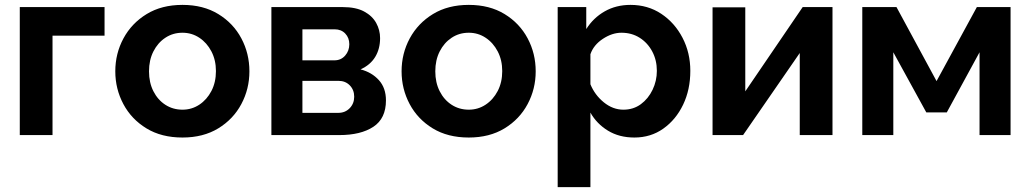

<svg xmlns="http://www.w3.org/2000/svg" viewBox="-20 -553 4219 786"><path d="M61 0V-524H408V-407H195V0Z M727 10Q641 10 579.5 -27.5Q518 -65 485 -127Q452 -189 452 -261Q452 -334 485.5 -396Q519 -458 580.5 -495.5Q642 -533 727 -533Q812 -533 873.5 -495.5Q935 -458 968 -396Q1001 -334 1001 -261Q1001 -189 968 -127Q935 -65 873.5 -27.5Q812 10 727 10ZM590 -261Q590 -215 608 -179.5Q626 -144 657 -124Q688 -104 727 -104Q765 -104 796 -124.5Q827 -145 845.5 -180.5Q864 -216 864 -262Q864 -307 845.5 -342.5Q827 -378 796 -398.5Q765 -419 727 -419Q688 -419 657 -398.5Q626 -378 608 -342.5Q590 -307 590 -261Z M1091 0V-524H1383Q1437 -524 1470.5 -506Q1504 -488 1520 -459Q1536 -430 1536 -397Q1536 -353 1516 -320Q1496 -287 1456 -269Q1502 -257 1531 -225Q1560 -193 1560 -142Q1560 -68 1508.5 -34Q1457 0 1369 0ZM1218 -306H1349Q1376 -306 1393 -325.5Q1410 -345 1410 -372Q1410 -398 1393.5 -415.5Q1377 -433 1350 -433H1218ZM1218 -91H1365Q1393 -91 1411.5 -110Q1430 -129 1430 -157Q1430 -185 1412 -203.5Q1394 -222 1366 -222H1218Z M1899 10Q1813 10 1751.5 -27.5Q1690 -65 1657 -127Q1624 -189 1624 -261Q1624 -334 1657.5 -396Q1691 -458 1752.5 -495.5Q1814 -533 1899 -533Q1984 -533 2045.5 -495.5Q2107 -458 2140 -396Q2173 -334 2173 -261Q2173 -189 2140 -127Q2107 -65 2045.5 -27.5Q1984 10 1899 10ZM1762 -261Q1762 -215 1780 -179.5Q1798 -144 1829 -124Q1860 -104 1899 -104Q1937 -104 1968 -124.5Q1999 -145 2017.5 -180.5Q2036 -216 2036 -262Q2036 -307 2017.5 -342.5Q1999 -378 1968 -398.5Q1937 -419 1899 -419Q1860 -419 1829 -398.5Q1798 -378 1780 -342.5Q1762 -307 1762 -261Z M2577 10Q2515 10 2469 -18Q2423 -46 2397 -92V213H2263V-524H2380V-434Q2409 -480 2455.5 -506.5Q2502 -533 2561 -533Q2632 -533 2687 -496.5Q2742 -460 2774 -398.5Q2806 -337 2806 -263Q2806 -186 2776.5 -124.5Q2747 -63 2695.5 -26.5Q2644 10 2577 10ZM2532 -104Q2573 -104 2603.5 -126.5Q2634 -149 2651.5 -185.5Q2669 -222 2669 -263Q2669 -307 2650 -342.5Q2631 -378 2598.5 -398.5Q2566 -419 2524 -419Q2486 -419 2448 -394Q2410 -369 2397 -331V-208Q2415 -164 2452 -134Q2489 -104 2532 -104Z M2897 0V-523H3031V-179L3266 -524H3388V0H3254V-336L3022 0Z M3510 0V-524H3650L3814 -221L3979 -524H4117V0H3990V-339L3856 -93H3772L3637 -339V0Z"/></svg>

Font: Raleway
Style: Bold
Weight: 700
Designer: Matt McInerney, Pablo Impallari, Rodrigo Fuenzalida
Foundry: Matt McInerney, Pablo Impallari, Rodrigo Fuenzalida
Version: Version 4.026